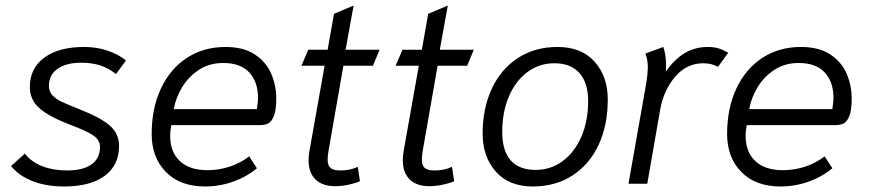

<svg xmlns="http://www.w3.org/2000/svg" viewBox="-20 -665 3145 695"><path d="M20 -64 70 -109Q93 -79 132.5 -63.5Q172 -48 222 -48Q281 -48 311.5 -70Q342 -92 342 -133Q342 -157 319.5 -173.5Q297 -190 230 -215Q157 -243 122.5 -273.5Q88 -304 88 -350Q88 -418 140.5 -456.5Q193 -495 284 -495Q332 -495 371.5 -481Q411 -467 436 -446L400 -397Q372 -419 342 -428.5Q312 -438 274 -438Q220 -438 188.5 -416Q157 -394 157 -354Q157 -334 169.5 -320.5Q182 -307 201.5 -297.5Q221 -288 269 -269Q345 -239 378 -210Q411 -181 411 -137Q411 -67 359 -28.5Q307 10 212 10Q147 10 97.5 -9.5Q48 -29 20 -64Z M529 -180Q529 -273 562.5 -344.5Q596 -416 656.5 -455.5Q717 -495 796 -495Q862 -495 903 -467.5Q944 -440 962 -397.5Q980 -355 980 -308Q980 -265 971 -244Q962 -223 949.5 -217.5Q937 -212 919 -212H600Q596 -193 596 -173Q596 -115 631 -82Q666 -49 731 -49Q773 -49 812 -62Q851 -75 882 -99L910 -56Q873 -25 824 -7.5Q775 10 722 10Q632 10 580.5 -42.5Q529 -95 529 -180ZM910 -270Q914 -298 914 -311Q914 -368 882.5 -402.5Q851 -437 788 -437Q737 -437 699 -411.5Q661 -386 638.5 -348Q616 -310 609 -270Z M1097 -85Q1097 -100 1100 -118L1155 -427H1071L1096 -485H1166L1189 -615L1260 -645L1231 -485H1354L1330 -427H1223L1169 -118Q1166 -100 1166 -87Q1166 -66 1176.5 -57Q1187 -48 1213 -48Q1247 -48 1275 -61L1283 -9Q1268 -2 1242 3.5Q1216 9 1194 9Q1147 9 1122 -15.5Q1097 -40 1097 -85Z M1438 -85Q1438 -100 1441 -118L1496 -427H1412L1437 -485H1507L1530 -615L1601 -645L1572 -485H1695L1671 -427H1564L1510 -118Q1507 -100 1507 -87Q1507 -66 1517.5 -57Q1528 -48 1554 -48Q1588 -48 1616 -61L1624 -9Q1609 -2 1583 3.5Q1557 9 1535 9Q1488 9 1463 -15.5Q1438 -40 1438 -85Z M1727 -181Q1727 -273 1760.5 -344.5Q1794 -416 1855.5 -455.5Q1917 -495 1998 -495Q2085 -495 2132.5 -441.5Q2180 -388 2180 -305Q2180 -212 2147 -141Q2114 -70 2052.5 -30Q1991 10 1909 10Q1822 10 1774.5 -44Q1727 -98 1727 -181ZM2109 -299Q2109 -365 2077.5 -400.5Q2046 -436 1987 -436Q1932 -436 1889 -404Q1846 -372 1822 -315.5Q1798 -259 1798 -188Q1798 -119 1828.5 -84.5Q1859 -50 1919 -50Q1974 -50 2017 -82Q2060 -114 2084.5 -170.5Q2109 -227 2109 -299Z M2320 -368Q2325 -401 2325 -420Q2325 -450 2316 -471L2381 -495Q2391 -467 2391 -427Q2391 -413 2390 -406Q2422 -451 2459 -473Q2496 -495 2542 -495Q2564 -495 2580.5 -490Q2597 -485 2616 -474L2579 -423Q2556 -436 2526 -436Q2466 -436 2424.5 -388Q2383 -340 2370 -270L2323 0H2255Z M2612 -180Q2612 -273 2645.5 -344.5Q2679 -416 2739.5 -455.5Q2800 -495 2879 -495Q2945 -495 2986 -467.5Q3027 -440 3045 -397.5Q3063 -355 3063 -308Q3063 -265 3054 -244Q3045 -223 3032.5 -217.5Q3020 -212 3002 -212H2683Q2679 -193 2679 -173Q2679 -115 2714 -82Q2749 -49 2814 -49Q2856 -49 2895 -62Q2934 -75 2965 -99L2993 -56Q2956 -25 2907 -7.5Q2858 10 2805 10Q2715 10 2663.5 -42.5Q2612 -95 2612 -180ZM2993 -270Q2997 -298 2997 -311Q2997 -368 2965.5 -402.5Q2934 -437 2871 -437Q2820 -437 2782 -411.5Q2744 -386 2721.5 -348Q2699 -310 2692 -270Z"/></svg>

Font: Niramit Light
Style: Italic
Weight: 300
Italic angle: -10°
Designer: Katatrad Aksorn Co.,Ltd.
Foundry: Cadson Demak Co.,Ltd.
Version: Version 1.000; ttfautohint (v1.6)